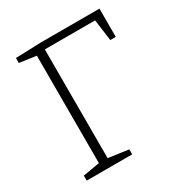

<svg xmlns="http://www.w3.org/2000/svg" viewBox="-164 -815 885 936"><g transform="rotate(-30 279.0 -347.5)"><path d="M55 0V-28L149 -44V-649L55 -662V-690L198 -695H528V-536H497L481 -656H198V-44L311 -28V0Z"/></g></svg>

Font: Bitter Light
Style: Regular
Weight: 300
Designer: Sol Matas, and Bitter project Authors
Foundry: Sol Matas
Version: Version 2.001